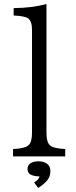

<svg xmlns="http://www.w3.org/2000/svg" viewBox="-20 -800 370 940"><path d="M299.3 -34.2H43.9V-70.3Q105 -72.8 121.6 -90.8Q136.7 -106.4 136.7 -150.4V-653.3Q136.7 -696.3 117.7 -710Q101.6 -721.7 46.9 -724.1V-760.3Q137.7 -761.2 207.5 -780.3V-150.4Q207.5 -102.5 225.6 -87.4Q242.2 -73.2 299.3 -70.3ZM167 120.1 147 93.3Q171.9 78.6 173.3 63.5Q147.5 63.5 131.1 55.2Q114.7 46.9 114.7 27.3Q114.7 8.8 129.6 -0.7Q144.5 -10.3 168 -10.3Q193.4 -10.3 210 1.5Q226.6 13.2 226.6 37.6Q226.6 65.4 210.2 84.2Q193.8 103 167 120.1Z"/></svg>

Font: BIZ UDPMincho
Style: Regular
Weight: 400
Designer: TypeBank Co., Ltd.
Foundry: Morisawa Inc.
Version: Version 1.06